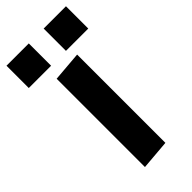

<svg xmlns="http://www.w3.org/2000/svg" viewBox="-298 -800 856 856"><g transform="rotate(-45 130.5 -372.0)"><path d="M60.5 -550.8 201.2 -562.5V-5.9L60.5 5.9ZM84 -750V-609.4H-56.6V-750ZM318.4 -750V-609.4H177.7V-750Z"/></g></svg>

Font: Francois One
Style: Regular
Weight: 400
Designer: Vernon Adams
Foundry: vernon adams
Version: Version 1.000